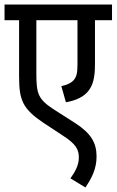

<svg xmlns="http://www.w3.org/2000/svg" viewBox="-20 -642 513 845"><path d="M473 -553V-622H0V-553H64V-306C64 -247 69 -217 83 -188C99 -156 130 -129 169 -103L257 -45C315 -8 327 17 327 51C327 86 310 115 290 143L356 183C382 144 405 103 405 47C405 -14 380 -55 313 -99L219 -159C148 -205 140 -228 140 -319V-553H321V-358C321 -318 316 -302 303 -288C292 -276 274 -268 250 -263L270 -192C317 -200 350 -217 370 -243C390 -270 398 -301 398 -362V-553Z"/></svg>

Font: Noto Sans Devanagari UI Condensed
Style: Regular
Weight: 400
Width: 3
Designer: Jelle Bosma - Monotype Design Team
Foundry: Monotype Imaging Inc.
Version: Version 2.004